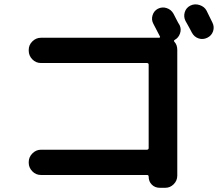

<svg xmlns="http://www.w3.org/2000/svg" viewBox="-20 -852 1040 891"><path d="M785.2 -788.1Q790 -779.3 798.8 -761.7Q807.6 -744.1 813.5 -735.4Q822.3 -716.8 815.4 -696.8Q808.6 -676.8 791 -667Q784.2 -663.1 790 -657.2Q802.7 -643.6 802.7 -620.1V-37.1Q802.7 -13.7 786.1 2.9Q769.5 19.5 747.1 19.5H721.7Q699.2 19.5 684.6 4.9Q669.9 -9.8 669.9 -32.2Q669.9 -40 662.1 -40H169.9Q146.5 -40 129.9 -57.1Q113.3 -74.2 113.3 -96.7V-99.6Q113.3 -123 130.4 -140.1Q147.5 -157.2 169.9 -157.2H661.1Q669.9 -157.2 669.9 -165V-551.8Q669.9 -559.6 661.1 -559.6H169.9Q146.5 -559.6 129.9 -576.7Q113.3 -593.8 113.3 -617.2V-620.1Q113.3 -643.6 130.4 -660.2Q147.5 -676.8 169.9 -676.8H718.8Q720.7 -676.8 722.2 -678.7Q723.6 -680.7 722.7 -681.6Q721.7 -682.6 718.8 -689.5Q713.9 -698.2 705.1 -715.8Q696.3 -733.4 691.4 -742.2Q681.6 -760.7 688 -781.2Q694.3 -801.8 712.9 -811.5Q732.4 -821.3 753.4 -814.5Q774.4 -807.6 785.2 -788.1ZM938.5 -802.7Q943.4 -793 952.6 -773.9Q961.9 -754.9 965.8 -747.1Q975.6 -727.5 968.8 -707Q961.9 -686.5 941.9 -676.8Q921.9 -667 901.4 -673.8Q880.9 -680.7 870.1 -701.2Q861.3 -718.8 840.8 -754.9Q831.1 -774.4 837.4 -795.4Q843.8 -816.4 863.8 -826.2Q883.8 -835.9 906.2 -828.6Q928.7 -821.3 938.5 -802.7Z"/></svg>

Font: Rounded Mgen+ 2m bold
Style: Bold
Weight: 700
Designer: [Source Han Sans]
Ryoko NISHIZUKA  (kana & ideographs); Paul D. Hunt (Latin, Greek & Cyrillic); Wenlong ZHANG  (bopomofo
Version: Version 1.059.20150602